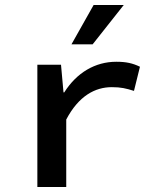

<svg xmlns="http://www.w3.org/2000/svg" viewBox="-20 -751 639 771"><path d="M130 0H246V-271C296 -366 362 -401 429 -401C466 -401 486 -396 518 -386L542 -483C513 -497 487 -503 447 -503C362 -503 288 -459 238 -380H235L225 -491H130ZM477 -731H356L267 -573H352Z"/></svg>

Font: Source Code Pro Semibold
Style: Regular
Weight: 600
Monospace: yes
Designer: Paul D. Hunt
Foundry: Adobe Systems Incorporated
Version: Version 1.017;PS 1.000;hotconv 1.0.70;makeotf.lib2.5.5900